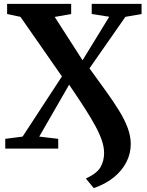

<svg xmlns="http://www.w3.org/2000/svg" viewBox="-20 -763 754 986"><path d="M461.5 203 421 154Q478.5 127 496.5 95Q514.5 63 514.5 22.5Q514.5 -7 503.8 -39.8Q493 -72.5 471.2 -113.2Q449.5 -154 415.8 -206.5Q382 -259 335 -328L181.5 -61.5L279 -50V0H7V-50L96 -61.5L298 -370.5L85 -676.5L16.5 -691V-743H345.5V-691L261 -676L404 -453.5L541 -677L451 -691V-743H707V-691L624 -676.5L439.5 -412Q485 -349 523.8 -295.5Q562.5 -242 591.2 -195.2Q620 -148.5 635.8 -106Q651.5 -63.5 651.5 -23.5Q651.5 25.5 629.2 69.2Q607 113 564.8 147.5Q522.5 182 461.5 203Z"/></svg>

Font: Merriweather 48pt
Style: Bold
Weight: 700
Version: Version 2.100